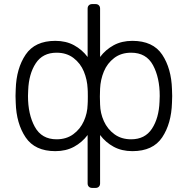

<svg xmlns="http://www.w3.org/2000/svg" viewBox="-20 -730 919 940"><path d="M56 -260 57 -293Q60 -395 105.5 -462.5Q151 -530 251 -530Q303 -530 342.5 -508.5Q382 -487 409 -451V-688Q409 -698 415 -704Q421 -710 431 -710H448Q458 -710 464 -704Q470 -698 470 -688V-451Q497 -487 536.5 -508.5Q576 -530 628 -530Q729 -530 774 -462.5Q819 -395 822 -293Q823 -283 823 -260Q823 -237 822 -227Q819 -125 774 -57.5Q729 10 628 10Q576 10 536.5 -11.5Q497 -33 470 -69V168Q470 178 464 184Q458 190 448 190H431Q421 190 415 184Q409 178 409 168V-69Q382 -33 342.5 -11.5Q303 10 251 10Q151 10 105.5 -57.5Q60 -125 57 -227ZM118 -288 117 -260Q117 -170 150.5 -109Q184 -48 257 -48Q305 -48 339 -73Q373 -98 390.5 -137Q408 -176 409 -218Q410 -228 410 -257Q410 -286 409 -296Q407 -340 390.5 -380Q374 -420 340 -446Q306 -472 257 -472Q189 -472 155 -420Q121 -368 118 -288ZM622 -48Q690 -48 724 -100Q758 -152 761 -232Q762 -242 762 -260Q762 -350 729 -411Q696 -472 622 -472Q573 -472 539 -446Q505 -420 488.5 -380Q472 -340 470 -296L469 -257L470 -218Q471 -176 488.5 -137Q506 -98 540 -73Q574 -48 622 -48Z"/></svg>

Font: Rubik
Style: Regular
Weight: 300
Designer: Hubert & Fischer
Foundry: Hubert & Fischer
Version: Version 1.100